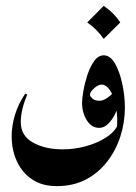

<svg xmlns="http://www.w3.org/2000/svg" viewBox="-20 -469 462 650"><path d="M380.4 -49.8 402.8 -104.5Q402.8 -55.2 387.7 -7.8Q372.6 39.6 343 77.9Q313.5 116.2 270.8 138.7Q228 161.1 172.4 161.1Q122.1 161.1 88.1 137.9Q54.2 114.7 36.9 76.4Q19.5 38.1 19.5 -7.3Q19.5 -43 30.8 -80.3Q42 -117.7 65.4 -151.9L72.3 -148.9Q50.3 -96.7 50.3 -55.2Q50.3 -9.8 91.3 13.4Q132.3 36.6 192.9 36.6Q231.9 36.6 271.2 25.9Q310.5 15.1 340.3 -4.4Q370.1 -23.9 380.4 -49.8ZM373 -21.5Q377.9 -43.5 376.7 -71Q375.5 -98.6 368.9 -124Q362.3 -149.4 350.6 -166Q338.9 -182.6 323.2 -182.6Q313 -182.6 298.8 -170.4Q284.7 -158.2 284.7 -147.5Q284.7 -143.1 292.7 -135.5Q300.8 -127.9 317.4 -127.9Q329.6 -127.9 345.9 -139.6Q362.3 -151.4 367.2 -162.1L380.9 -113.3Q377.9 -99.6 368.9 -81.5Q359.9 -63.5 346.2 -49.8Q332.5 -36.1 315.9 -36.1Q290 -36.1 273.9 -61.8Q257.8 -87.4 257.8 -121.6Q257.8 -134.3 262.2 -160.4Q266.6 -186.5 275.6 -214.4Q284.7 -242.2 298.6 -262Q312.5 -281.7 331.1 -281.7Q353.5 -281.7 369.4 -253.9Q385.3 -226.1 394 -185.1Q402.8 -144 402.8 -104.5Q398.9 -77.6 390.9 -57.4Q382.8 -37.1 373 -21.5ZM331.1 -449.2Q365.2 -426.3 387.2 -393.1L331.1 -337.4Q309.1 -369.1 275.4 -393.1Z"/></svg>

Font: Lateef
Style: Bold
Weight: 700
Designer: SIL International
Foundry: SIL International
Version: Version 4.200